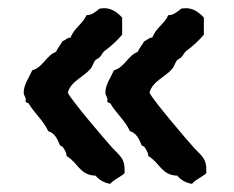

<svg xmlns="http://www.w3.org/2000/svg" viewBox="-20 -525 573 470"><path d="M285 -107C286 -136 274 -143 256 -162C237 -183 155 -279 146 -298C153 -326 184 -336 201 -356C207 -362 208 -372 214 -378C217 -381 221 -382 224 -385C229 -390 231 -397 237 -401C252 -412 267 -426 279 -440V-482C267 -495 253 -505 235 -505C231 -505 227 -504 224 -504C215 -497 204 -487 192 -488C183 -467 160 -455 153 -433C144 -433 141 -427 133 -424C128 -415 121 -407 117 -398C93 -389 85 -360 59 -353C51 -335 38 -318 38 -298C38 -291 43 -288 43 -282C43 -277 42 -280 43 -275L50 -272C64 -248 87 -229 98 -204C115 -199 121 -183 127 -169L133 -166C138 -159 143 -151 143 -143C171 -127 175 -96 214 -95C223 -84 236 -77 250 -75C259 -86 274 -91 285 -101ZM485 -107C486 -136 474 -143 456 -162C437 -183 355 -279 346 -298C353 -326 384 -336 401 -356C407 -362 408 -372 414 -378C417 -381 421 -382 424 -385C429 -390 431 -397 437 -401C452 -412 467 -426 479 -440V-482C467 -495 453 -505 435 -505C431 -505 427 -504 424 -504C415 -497 404 -487 392 -488C383 -467 360 -455 353 -433C344 -433 341 -427 333 -424C328 -415 321 -407 317 -398C293 -389 285 -360 259 -353C251 -335 238 -318 238 -298C238 -291 243 -288 243 -282C243 -277 242 -280 243 -275L250 -272C264 -248 287 -229 298 -204C315 -199 321 -183 327 -169L333 -166C338 -159 343 -151 343 -143C371 -127 375 -96 414 -95C423 -84 436 -77 450 -75C459 -86 474 -91 485 -101Z"/></svg>

Font: Margarine
Style: Regular
Weight: 400
Designer: Astigmatic (AOETI)
Foundry: Astigmatic (AOETI)
Version: Version 1.000